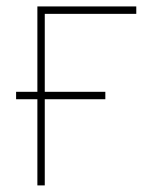

<svg xmlns="http://www.w3.org/2000/svg" viewBox="-20 -562 452 582"><path d="M393.1 -542.5V-520H115.7V0H93.3V-542.5ZM28.8 -261.2V-283.7H299.3V-261.2Z"/></svg>

Font: Inter 16pt Thin
Style: Regular
Weight: 250
Version: Version 4.001;git-66647c0bb